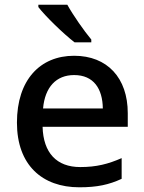

<svg xmlns="http://www.w3.org/2000/svg" viewBox="-20 -786 612 816"><path d="M266 -766H143V-756C171 -719 250 -642 297 -606H368V-618C337 -655 291 -721 266 -766ZM295 -549C150 -549 52 -446 52 -265C52 -84 160 10 317 10C393 10 443 -1 497 -26V-114C440 -89 390 -76 321 -76C221 -76 164 -136 161 -247H523V-305C523 -455 436 -549 295 -549ZM295 -467C378 -467 416 -409 417 -325H163C171 -416 219 -467 295 -467Z"/></svg>

Font: Noto Sans Bamum Medium
Style: Regular
Weight: 500
Designer: Monotype Design Team
Foundry: Monotype Imaging Inc.
Version: Version 2.002